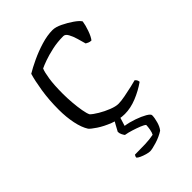

<svg xmlns="http://www.w3.org/2000/svg" viewBox="-210 -584 868 868"><g transform="rotate(-45 224.0 -150.0)"><path d="M259 0Q223 0 187.5 -14Q152 -28 126.5 -45Q101 -62 94 -71Q78 -96 69.5 -137Q61 -178 61 -225Q61 -288 69.5 -341.5Q78 -395 88 -428Q111 -442 147 -459Q183 -476 222.5 -488Q262 -500 296 -500Q315 -500 341 -487.5Q367 -475 390 -459Q413 -443 420 -431Q417 -410 407.5 -383Q398 -356 387 -342Q378 -342 371 -345Q364 -348 359 -351Q354 -369 347.5 -391.5Q341 -414 332 -430Q323 -446 311 -446Q273 -446 239 -438.5Q205 -431 180 -422Q155 -413 143 -407Q136 -391 130.5 -355Q125 -319 125 -263Q125 -236 127.5 -205.5Q130 -175 134.5 -149.5Q139 -124 145 -112Q156 -101 179.5 -87Q203 -73 228.5 -63Q254 -53 271 -53Q288 -53 314 -58Q340 -63 364 -68.5Q388 -74 398 -77Q400 -75 404 -70.5Q408 -66 409 -56Q375 -32 335.5 -16Q296 0 259 0ZM220 200Q212 200 198 196Q184 192 172 186.5Q160 181 156 176Q156 171 158 167.5Q160 164 161 162Q199 162 227.5 161Q256 160 281 155Q286 147 289 130.5Q292 114 292 103Q286 97 268.5 90Q251 83 230.5 76.5Q210 70 192 67Q188 62 183.5 53Q179 44 179 34Q187 19 195 4.5Q203 -10 219 -37H243L220 37Q247 41 275.5 51Q304 61 323 72Q342 83 342 91Q342 107 335.5 130Q329 153 318 166Q295 181 264.5 190.5Q234 200 220 200Z"/></g></svg>

Font: Texturina Thin
Style: Regular
Weight: 100
Designer: Guillermo Torres Carreño
Foundry: Omnibus-Type
Version: Version 1.002; ttfautohint (v1.8.3)